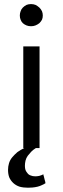

<svg xmlns="http://www.w3.org/2000/svg" viewBox="-20 -711 303 922"><path d="M91.8 0Q92.8 0 96.7 0Q78.1 8.8 63.5 19.5Q49.8 31.2 39.1 43.9Q28.3 56.6 23.4 72.3Q18.6 87.9 18.6 104.5Q18.6 125 24.4 140.6Q31.2 156.2 43.9 168Q56.6 179.7 74.2 185.5Q91.8 190.4 114.3 190.4Q125 190.4 135.7 189.5Q147.5 188.5 160.2 185.5Q171.9 182.6 181.6 177.7Q191.4 173.8 199.2 168Q199.2 168 198.2 167Q198.2 167 198.2 166Q198.2 166 197.3 165Q197.3 165 197.3 164.1Q197.3 164.1 197.3 163.1Q197.3 163.1 197.3 162.1Q197.3 162.1 197.3 161.1Q197.3 160.2 196.3 159.2Q196.3 159.2 196.3 158.2Q196.3 158.2 196.3 157.2Q196.3 157.2 195.3 156.2Q195.3 156.2 195.3 156.2Q195.3 156.2 195.3 155.3Q195.3 154.3 195.3 153.3Q195.3 153.3 194.3 152.3Q194.3 152.3 194.3 152.3Q194.3 152.3 194.3 150.4Q194.3 150.4 194.3 149.4Q194.3 149.4 193.4 149.4Q193.4 149.4 193.4 147.5Q193.4 147.5 193.4 147.5Q193.4 146.5 193.4 145.5Q193.4 145.5 192.4 145.5Q192.4 144.5 192.4 143.6Q192.4 143.6 192.4 142.6Q192.4 142.6 192.4 142.6Q192.4 141.6 191.4 140.6Q191.4 140.6 191.4 140.6Q191.4 140.6 191.4 139.6Q191.4 139.6 191.4 139.6Q191.4 138.7 191.4 137.7Q191.4 137.7 190.4 136.7Q190.4 136.7 190.4 136.7Q190.4 136.7 190.4 134.8Q190.4 134.8 190.4 134.8Q190.4 133.8 189.5 132.8Q189.5 132.8 189.5 132.8Q189.5 132.8 189.5 131.8Q189.5 130.9 188.5 129.9Q188.5 129.9 188.5 128.9Q188.5 128.9 188.5 127.9Q188.5 127.9 188.5 127Q188.5 127 188.5 126Q178.7 130.9 168 133.8Q158.2 135.7 149.4 135.7Q136.7 135.7 127.9 131.8Q118.2 128.9 112.3 121.1Q105.5 113.3 102.5 105.5Q99.6 96.7 99.6 85.9Q99.6 73.2 102.5 60.5Q105.5 47.9 113.3 37.1Q121.1 27.3 129.9 17.6Q139.6 7.8 152.3 0Q158.2 0 169.9 0Q169.9 -122.1 169.9 -488.3Q150.4 -488.3 91.8 -488.3Q91.8 -457 91.8 -396.5Q91.8 -335.9 91.8 -244.1Q91.8 -152.3 91.8 -91.8Q91.8 -30.3 91.8 0ZM89.8 -599.6Q97.7 -592.8 107.4 -588.9Q117.2 -585 128.9 -585Q140.6 -585 150.4 -588.9Q160.2 -592.8 168.9 -599.6Q176.8 -607.4 181.6 -616.2Q185.5 -625 185.5 -636.7Q185.5 -647.5 181.6 -657.2Q176.8 -667 168.9 -674.8Q160.2 -682.6 150.4 -687.5Q140.6 -691.4 128.9 -691.4Q117.2 -691.4 107.4 -687.5Q97.7 -682.6 89.8 -674.8Q82 -667 79.1 -657.2Q75.2 -647.5 75.2 -636.7Q75.2 -625 79.1 -616.2Q82 -607.4 89.8 -599.6Z"/></svg>

Font: Aptus Gothic JP
Style: Medium
Weight: 400
Designer: Fuminori Ogawa / Motoya
Version: Version 1